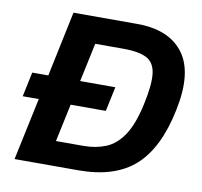

<svg xmlns="http://www.w3.org/2000/svg" viewBox="-74 -722 841 801"><g transform="rotate(10 346.5 -322.0)"><path d="M38 0 94 -264H26L48 -368H116L174 -644H444Q579 -644 640 -563Q701 -482 667 -319Q633 -153 548 -76.5Q463 0 308 0ZM195 -104H311Q364 -104 406.5 -121.5Q449 -139 480 -185.5Q511 -232 530 -319Q549 -406 543 -452Q537 -498 503.5 -515Q470 -532 405 -532H286L251 -368H400L378 -264H229Z"/></g></svg>

Font: Kanit Medium
Style: Italic
Weight: 500
Italic angle: -12°
Designer: Katatrad Team
Foundry: CadsonDemak
Version: Version 2.000; ttfautohint (v1.8.3)